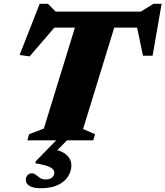

<svg xmlns="http://www.w3.org/2000/svg" viewBox="-20 -744 877 1018"><path d="M733 -597.5H206L288 -620.5L137 -445L84 -452.5L190.5 -724H234L291 -666.5L227 -682.5H773.5L701 -666.5L794 -724H837L789 -448.5H738L701 -626.5ZM387.5 -631H596L420.5 -60L484 -32.5L474.5 0H125L134.5 -32.5L212.5 -62.5ZM196.5 254Q156.5 254 136.8 242Q117 230 117 209.5Q117 195.5 125.8 185.2Q134.5 175 149.5 175Q160.5 175 170 183Q179.5 191 191.5 199.2Q203.5 207.5 222 207.5Q245 207.5 256.5 197Q268 186.5 268 170Q268 156 248.5 144Q229 132 166.5 121.5L170 110.5L302 -24.5H359L231 106.5L246.5 42Q310 55 334.2 78.5Q358.5 102 358.5 131.5Q358.5 164 340.5 192Q322.5 220 286.5 237Q250.5 254 196.5 254Z"/></svg>

Font: Newsreader ExtraBold
Style: Italic
Weight: 800
Italic angle: -17°
Designer: Hugues Gentile
Foundry: Production Type
Version: Version 1.003